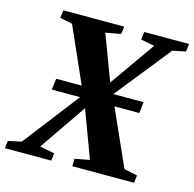

<svg xmlns="http://www.w3.org/2000/svg" viewBox="-137 -853 972 962"><g transform="rotate(15 349.0 -371.5)"><path d="M-29 0 -24.5 -39 44 -53.5 287 -368.5 389 -445.5 560.5 -689 489.5 -702.5 494 -743H727L722 -702.5L654.5 -689L415.5 -390L313.5 -307L139.5 -54L215.5 -39L211.5 0ZM320.5 0 321.5 -39 397.5 -53.5 305 -302.5 281.5 -357 134.5 -689 70 -703 75.5 -743H391L385.5 -703.5L307 -689.5L397 -449.5L421.5 -401L576.5 -54L645.5 -39L640.5 0ZM122 -344.5 129 -402.5H582.5L575.5 -344.5Z"/></g></svg>

Font: Merriweather 60pt ExtraBold
Style: Italic
Weight: 800
Italic angle: -7.8°
Version: Version 2.101